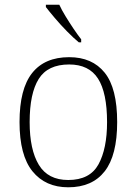

<svg xmlns="http://www.w3.org/2000/svg" viewBox="-20 -786 581 816"><path d="M270 10Q173 10 118 -58Q63 -126 63 -267Q63 -408 116.5 -475.5Q170 -543 274 -543Q372 -543 425 -477Q478 -411 478 -267Q478 -126 425 -58Q372 10 270 10ZM270 -21Q362 -21 398.5 -87.5Q435 -154 435 -267Q435 -392 396.5 -452Q358 -512 274 -512Q183 -512 144.5 -450.5Q106 -389 106 -267Q106 -150 145 -85.5Q184 -21 270 -21ZM315 -606Q293 -624 265 -652.5Q237 -681 212.5 -710Q188 -739 175 -756V-766H232Q242 -744 258.5 -717Q275 -690 292.5 -664Q310 -638 325 -619V-606Z"/></svg>

Font: Noto Serif Tamil ExtraLight
Style: Regular
Weight: 200
Designer: Indian Type Foundry, Tom Grace, and the Monotype Design Team
Foundry: Monotype Imaging Inc.
Version: Version 2.004; ttfautohint (v1.8.4.7-5d5b)